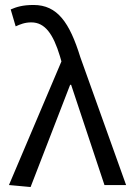

<svg xmlns="http://www.w3.org/2000/svg" viewBox="-20 -744 534 772"><path d="M103 8 262 -403H266L400 0H487L303 -514C260 -653 211 -724 115 -724C71 -724 46 -716 23 -706L43 -638C61 -646 79 -654 106 -654C161 -654 194 -607 221 -518L227 -497L16 0Z"/></svg>

Font: Giro Sans Regular
Style: Regular
Weight: 400
Designer: Paul D. Hunt
Foundry: Adobe Systems Incorporated
Version: Version 1.000;PS 1.0;hotconv 1.0.88;makeotf.lib2.5.647800